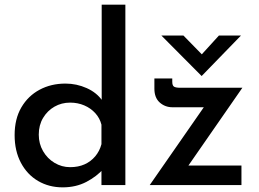

<svg xmlns="http://www.w3.org/2000/svg" viewBox="-20 -797 1114 827"><path d="M250 10Q191 10 144 -17.5Q97 -45 70 -96Q43 -147 43 -215Q43 -285 72 -334.5Q101 -384 150.5 -410.5Q200 -437 262 -437Q310 -437 353.5 -417.5Q397 -398 421 -363L418 -328V-777H520V0H417V-99L428 -72Q397 -37 352 -13.5Q307 10 250 10ZM282 -77Q317 -77 344 -89Q371 -101 390 -123.5Q409 -146 417 -176V-260Q410 -288 390.5 -309.5Q371 -331 343 -343Q315 -355 282 -355Q245 -355 214.5 -337.5Q184 -320 165.5 -289Q147 -258 147 -217Q147 -178 165.5 -146Q184 -114 215 -95.5Q246 -77 282 -77ZM723 -335Q691 -335 668 -355.5Q645 -376 645 -415V-459H722V-445Q722 -428 730 -423.5Q738 -419 756 -419H1024L777 -63L757 -84H1020V0H625L878 -364L894 -335ZM770 -644 861 -551 831 -543 923 -644H1018L849 -470H848L675 -644Z"/></svg>

Font: Josefin Sans Medium
Style: Regular
Weight: 500
Designer: Santiago Orozco
Foundry: Typemade
Version: Version 2.001